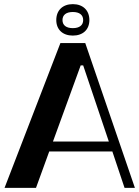

<svg xmlns="http://www.w3.org/2000/svg" viewBox="-20 -908 672 928"><path d="M2 0H154L218 -176H523L582 0H632L392 -700H272ZM236 -224 370 -592H382L506 -224ZM252 -811C252 -765 283 -736 332 -736C381 -736 412 -765 412 -811C412 -858 381 -888 332 -888C283 -888 252 -858 252 -811ZM282 -811C282 -836 300 -850 332 -850C364 -850 382 -836 382 -811C382 -786 364 -772 332 -772C300 -772 282 -786 282 -811Z"/></svg>

Font: Ribes
Style: Bold
Weight: 900
Designer: Luigi Gorlero
Foundry: Collletttivo
Version: Version 2.100;Glyphs 3.1.2 (3151)